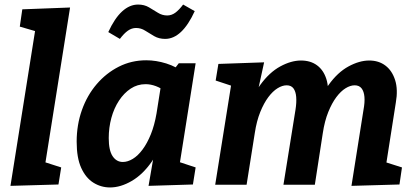

<svg xmlns="http://www.w3.org/2000/svg" viewBox="-20 -812 1827 844"><path d="M26 5 145 -744 194 -658 67 -695 78 -771 288 -779 169 -30 118 -118 249 -76 237 -1Z M464 12Q424 12 390.5 -9Q357 -30 337 -74Q317 -118 317 -189Q317 -263 340 -328Q363 -393 405 -442Q447 -491 502.5 -519Q558 -547 623 -547Q666 -547 711 -533Q756 -519 801 -486L739 -499L766 -534H840L760 -29L713 -118L840 -76L828 -1L633 5L663 -169L704 -243Q687 -159 647.5 -102Q608 -45 559 -16.5Q510 12 464 12ZM520 -100Q541 -100 563.5 -113.5Q586 -127 606.5 -154.5Q627 -182 643 -221.5Q659 -261 668 -313L690 -452L713 -406Q688 -425 665 -433.5Q642 -442 620 -442Q584 -442 554.5 -422.5Q525 -403 503 -369.5Q481 -336 469.5 -293.5Q458 -251 458 -205Q458 -151 475 -125.5Q492 -100 520 -100ZM507 -641 456 -671Q484 -732 517 -762Q550 -792 587 -792Q614 -792 634.5 -780Q655 -768 674 -756Q693 -744 715 -744Q734 -744 750.5 -756Q767 -768 785 -792L836 -763Q808 -702 775.5 -671.5Q743 -641 706 -641Q679 -641 658 -653Q637 -665 618.5 -677Q600 -689 578 -689Q559 -689 542 -677Q525 -665 507 -641Z M1525 5 1578 -330Q1584 -362 1582 -386Q1580 -410 1569.5 -423.5Q1559 -437 1539 -437Q1520 -437 1499 -424Q1478 -411 1458.5 -385Q1439 -359 1423 -319.5Q1407 -280 1399 -227L1364 0H1226L1279 -330Q1284 -362 1282 -386Q1280 -410 1270 -423.5Q1260 -437 1240 -437Q1221 -437 1200 -424Q1179 -411 1159.5 -385Q1140 -359 1124 -319.5Q1108 -280 1100 -227L1064 0H926L999 -457L1055 -416L928 -458L940 -531L1141 -538L1104 -368L1062 -292Q1083 -382 1123.5 -438Q1164 -494 1212 -520Q1260 -546 1303 -546Q1345 -546 1373.5 -525Q1402 -504 1414.5 -465Q1427 -426 1419 -373L1415 -343L1363 -292Q1384 -382 1424 -438Q1464 -494 1512 -520Q1560 -546 1603 -546Q1645 -546 1674.5 -523.5Q1704 -501 1717 -459.5Q1730 -418 1720 -361L1675 -74L1615 -118L1747 -76L1736 -1Z"/></svg>

Font: Bitter Thin
Style: Bold Italic
Weight: 700
Italic angle: -9°
Version: Version 3.021